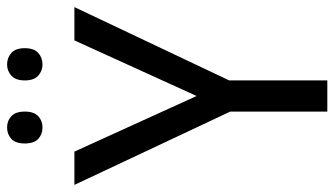

<svg xmlns="http://www.w3.org/2000/svg" viewBox="-221 -723 944 542"><g transform="rotate(-90 251.0 -452.0)"><path d="M251 -369 408 -714H502L295 -277V0H207V-274L0 -714H94ZM117 -854Q117 -880 130 -892Q143 -904 162 -904Q181 -904 194 -892Q207 -880 207 -854Q207 -828 194 -816Q181 -804 162 -804Q143 -804 130 -816Q117 -828 117 -854ZM295 -854Q295 -880 308.5 -892Q322 -904 340 -904Q359 -904 372.5 -892Q386 -880 386 -854Q386 -828 372.5 -816Q359 -804 340 -804Q322 -804 308.5 -816Q295 -828 295 -854Z"/></g></svg>

Font: Noto Sans Myanmar SemiCondensed
Style: Regular
Weight: 400
Width: 4
Designer: Monotype Design Team
Foundry: Monotype Imaging Inc.
Version: Version 2.107; ttfautohint (v1.8.4.7-5d5b)